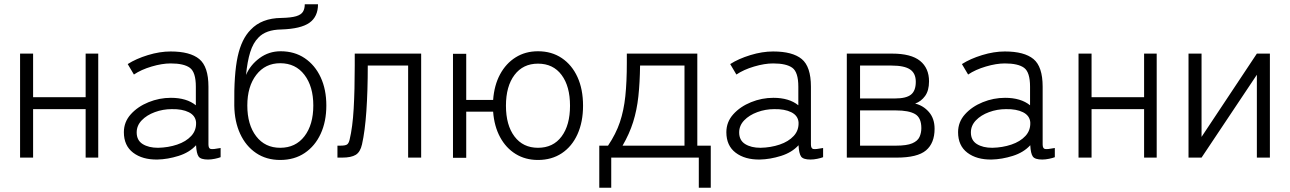

<svg xmlns="http://www.w3.org/2000/svg" viewBox="-20 -738 6041 899"><path d="M74 0V-487H135V-283H381V-487H440V0H381V-227H135V0Z M717 9Q647 10 603.5 -23Q560 -56 560 -119Q560 -167 592.5 -203Q625 -239 675.5 -259.5Q726 -280 780 -280Q854 -280 897 -245V-332Q897 -400 869 -420.5Q841 -441 779 -441Q739 -441 690 -426.5Q641 -412 607 -389L578 -438Q617 -463 672.5 -480Q728 -497 779 -497Q870 -497 913 -461.5Q956 -426 956 -332V-62Q956 -43 966.5 -40.5Q977 -38 1013 -45V-2Q1003 2 986 5.5Q969 9 954 9Q920 9 910 -5Q900 -19 898 -58Q867 -24 816 -8Q765 8 717 9ZM720 -46Q768 -47 809.5 -61Q851 -75 875.5 -101.5Q900 -128 898 -166Q895 -197 864 -212.5Q833 -228 784 -227Q743 -227 705 -213Q667 -199 643.5 -174.5Q620 -150 620 -118Q620 -81 648 -63.5Q676 -46 720 -46Z M1292 11Q1227 11 1179 -21.5Q1131 -54 1104.5 -111.5Q1078 -169 1077 -244Q1075 -391 1093 -473.5Q1111 -556 1154 -599Q1205 -653 1297 -654Q1343 -655 1366.5 -662Q1390 -669 1398.5 -683Q1407 -697 1407 -718H1469Q1469 -660 1429 -631.5Q1389 -603 1297 -600Q1225 -599 1190 -562Q1165 -537 1151.5 -493.5Q1138 -450 1132 -387Q1152 -434 1195.5 -466Q1239 -498 1294 -498Q1359 -498 1407 -465.5Q1455 -433 1481.5 -376Q1508 -319 1508 -244Q1508 -169 1481.5 -111.5Q1455 -54 1406.5 -21.5Q1358 11 1292 11ZM1292 -46Q1364 -46 1405.5 -100Q1447 -154 1447 -244Q1447 -333 1405.5 -387.5Q1364 -442 1292 -442Q1222 -442 1180 -387.5Q1138 -333 1138 -244Q1138 -154 1179.5 -100Q1221 -46 1292 -46Z M1560 0V-56H1574Q1597 -56 1605 -61.5Q1613 -67 1617 -84Q1631 -142 1636 -229Q1641 -316 1641 -431V-487H1952V0H1891V-431H1702Q1702 -312 1695.5 -218Q1689 -124 1675 -62Q1667 -26 1645.5 -13Q1624 0 1582 0Z M2499 11Q2440 11 2394.5 -17Q2349 -45 2321.5 -96Q2294 -147 2289 -215H2163V1H2101V-486H2163V-270H2289Q2294 -339 2321.5 -390Q2349 -441 2394.5 -469.5Q2440 -498 2499 -498Q2563 -498 2610.5 -466Q2658 -434 2684 -377Q2710 -320 2710 -243Q2710 -167 2684 -109.5Q2658 -52 2610.5 -20.5Q2563 11 2499 11ZM2499 -46Q2570 -46 2609.5 -99Q2649 -152 2649 -243Q2649 -334 2609.5 -387Q2570 -440 2499 -440Q2429 -440 2389 -387Q2349 -334 2349 -243Q2349 -152 2389 -99Q2429 -46 2499 -46Z M2786 141V-56H2827Q2864 -111 2882.5 -166Q2901 -221 2908 -288Q2915 -355 2915 -444V-487H3245V-56H3308V141H3252V0H2842V141ZM2895 -56H3185V-431H2977Q2976 -351 2969 -286.5Q2962 -222 2944.5 -166.5Q2927 -111 2895 -56Z M3538 9Q3468 10 3424.5 -23Q3381 -56 3381 -119Q3381 -167 3413.5 -203Q3446 -239 3496.5 -259.5Q3547 -280 3601 -280Q3675 -280 3718 -245V-332Q3718 -400 3690 -420.5Q3662 -441 3600 -441Q3560 -441 3511 -426.5Q3462 -412 3428 -389L3399 -438Q3438 -463 3493.5 -480Q3549 -497 3600 -497Q3691 -497 3734 -461.5Q3777 -426 3777 -332V-62Q3777 -43 3787.5 -40.5Q3798 -38 3834 -45V-2Q3824 2 3807 5.5Q3790 9 3775 9Q3741 9 3731 -5Q3721 -19 3719 -58Q3688 -24 3637 -8Q3586 8 3538 9ZM3541 -46Q3589 -47 3630.5 -61Q3672 -75 3696.5 -101.5Q3721 -128 3719 -166Q3716 -197 3685 -212.5Q3654 -228 3605 -227Q3564 -227 3526 -213Q3488 -199 3464.5 -174.5Q3441 -150 3441 -118Q3441 -81 3469 -63.5Q3497 -46 3541 -46Z M3945 0V-487H4157Q4246 -487 4288 -453Q4330 -419 4330 -357Q4330 -314 4311.5 -288.5Q4293 -263 4265 -253Q4303 -244 4329.5 -213.5Q4356 -183 4356 -135Q4356 -68 4316 -34Q4276 0 4178 0ZM4007 -56H4175Q4226 -56 4251.5 -67Q4277 -78 4285.5 -97Q4294 -116 4294 -138Q4294 -187 4264.5 -204Q4235 -221 4175 -221H4007ZM4007 -277H4171Q4223 -277 4245.5 -295Q4268 -313 4268 -355Q4268 -395 4241 -413Q4214 -431 4155 -431H4007Z M4623 9Q4553 10 4509.5 -23Q4466 -56 4466 -119Q4466 -167 4498.5 -203Q4531 -239 4581.5 -259.5Q4632 -280 4686 -280Q4760 -280 4803 -245V-332Q4803 -400 4775 -420.5Q4747 -441 4685 -441Q4645 -441 4596 -426.5Q4547 -412 4513 -389L4484 -438Q4523 -463 4578.5 -480Q4634 -497 4685 -497Q4776 -497 4819 -461.5Q4862 -426 4862 -332V-62Q4862 -43 4872.5 -40.5Q4883 -38 4919 -45V-2Q4909 2 4892 5.5Q4875 9 4860 9Q4826 9 4816 -5Q4806 -19 4804 -58Q4773 -24 4722 -8Q4671 8 4623 9ZM4626 -46Q4674 -47 4715.5 -61Q4757 -75 4781.5 -101.5Q4806 -128 4804 -166Q4801 -197 4770 -212.5Q4739 -228 4690 -227Q4649 -227 4611 -213Q4573 -199 4549.5 -174.5Q4526 -150 4526 -118Q4526 -81 4554 -63.5Q4582 -46 4626 -46Z M5030 0V-487H5091V-283H5337V-487H5396V0H5337V-227H5091V0Z M5545 0V-487H5606V-97L5865 -487H5926V0H5865V-388L5606 0Z"/></svg>

Font: Zen Kaku Gothic Antique
Style: Regular
Weight: 400
Designer: Yoshimichi Ohira
Foundry: Positype
Version: Version 1.001